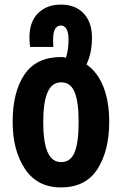

<svg xmlns="http://www.w3.org/2000/svg" viewBox="-20 -575 530 835"><path d="M35 -45Q35 -175 86.5 -251Q138 -327 246 -327Q257 -327 267 -324Q278 -359 278 -403Q278 -432 269.5 -448Q261 -464 245 -464Q211 -464 211 -403Q211 -381 212 -371H111Q108 -389 108 -412Q108 -480 145.5 -517.5Q183 -555 245 -555Q308 -555 344 -516.5Q380 -478 380 -412Q380 -343 356 -295Q404 -262 429.5 -198Q455 -134 455 -45Q455 80 404 160Q353 240 245 240Q142 240 88.5 159.5Q35 79 35 -45ZM322 -45Q322 -132 304.5 -174.5Q287 -217 246 -217Q206 -217 187 -174Q168 -131 168 -44Q168 43 187 86.5Q206 130 246 130Q287 130 304.5 87.5Q322 45 322 -45Z"/></svg>

Font: Noto Sans Georgian Bold Cond
Style: Regular
Weight: 700
Width: 3
Designer: Monotype Design team
Foundry: Monotype Imaging Inc.
Version: Version 1.000